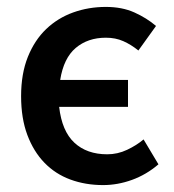

<svg xmlns="http://www.w3.org/2000/svg" viewBox="-20 -523 502 555"><path d="M278 12Q227 12 183.5 -4Q140 -20 108.5 -52.5Q77 -85 59 -133Q41 -181 41 -245Q41 -310 60.5 -358.5Q80 -407 113.5 -439Q147 -471 191.5 -487Q236 -503 286 -503Q333 -503 368.5 -487Q404 -471 431 -448L380 -377Q359 -394 336.5 -404Q314 -414 286 -414Q234 -414 199 -384.5Q164 -355 154 -292H350V-214H151Q159 -144 195 -110.5Q231 -77 290 -77Q320 -77 347.5 -90Q375 -103 395 -120L438 -48Q403 -18 361.5 -3Q320 12 278 12Z"/></svg>

Font: CV Source Sans Light
Style: Bold
Weight: 600
Designer: Paul D. Hunt
Foundry: Adobe Systems Incorporated
Version: Version 3.001